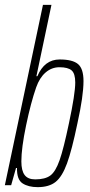

<svg xmlns="http://www.w3.org/2000/svg" viewBox="-20 -763 371 791"><path d="M50 -71H46L26 0H0L157 -743H192L130 -449H134Q163 -518 226 -518Q279 -518 301.5 -499Q324 -480 324 -429Q324 -368 299 -255Q276 -144 256 -89.5Q236 -35 209 -13.5Q182 8 135 8Q97 8 73 -7.5Q49 -23 50 -71ZM264 -255Q290 -377 290 -423Q290 -460 275 -473Q260 -486 225 -486Q193 -486 168 -464.5Q143 -443 129 -403Q107 -340 87.5 -246.5Q68 -153 68 -98Q68 -60 81.5 -42Q95 -24 125 -24Q166 -24 187.5 -40Q209 -56 225.5 -103Q242 -150 264 -255Z"/></svg>

Font: Saira Ultra Condensed Thin
Style: Italic
Weight: 100
Width: 1
Italic angle: -12°
Designer: Hector Gatti with collaboration of the Omnibus-Type team
Foundry: Omnibus-Type
Version: Version 1.001; ttfautohint (v1.8)